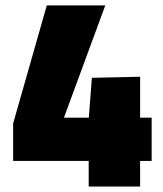

<svg xmlns="http://www.w3.org/2000/svg" viewBox="-20 -679 594 699"><path d="M302.9 0V-93H27.8V-229.5L150.4 -659.4H363.3L212.8 -250.6H303.4L314.5 -395.7L490.1 -399.6V-250.6H532.1V-93H490.1V0Z"/></svg>

Font: TitilliumWeb ExtraLight
Style: Regular
Weight: 400
Designer: Mohamed Gaber, Accademia di Belle Arti di Urbino and others
Foundry: Kief Type Foundry, Accademia di Belle Arti di Urbino and others
Version: Version 3.000; ttfautohint (v1.8.2)